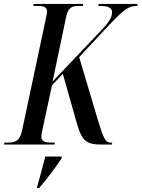

<svg xmlns="http://www.w3.org/2000/svg" viewBox="-50 -734 719 975"><path d="M-30 0H226L229 -10H211C179 -10 160 -16 160 -39C160 -50 163 -65 167 -82L214 -301L269 -359L337 -119C366 -12 390 0 472 0H518L520 -10H509C485 -10 474 -37 449 -118L352 -444L509 -612C582 -688 603 -704 647 -704L649 -714H451L449 -704C479 -704 519 -703 519 -672C519 -649 508 -626 467 -583L217 -320L286 -649C297 -699 318 -704 353 -704H371L373 -714H121L119 -704H139C171 -704 189 -698 189 -676C189 -670 188 -661 184 -645L62 -71C51 -19 28 -10 -8 -10H-27ZM139 214 138 221H149C182 182 237 111 262 71L264 61H180C168 109 154 160 139 214Z"/></svg>

Font: Noto Serif Display ExtraCondensed Medium
Style: Italic
Weight: 500
Width: 2
Italic angle: -12°
Designer: Monotype Design Team
Foundry: Monotype Imaging Inc.
Version: Version 2.009